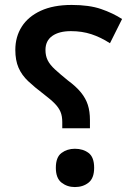

<svg xmlns="http://www.w3.org/2000/svg" viewBox="-20 -744 537 777"><path d="M344 -225H232V-250Q232 -274 225 -291Q218 -308 202 -324.5Q186 -341 157 -363Q120 -391 94 -415.5Q68 -440 55 -470Q42 -500 42 -542Q42 -595 68 -636Q94 -677 145 -700.5Q196 -724 270 -724Q341 -724 389 -707.5Q437 -691 474 -667L425 -569Q388 -593 350 -605.5Q312 -618 267 -618Q219 -618 191.5 -598.5Q164 -579 164 -542Q164 -518 173 -500Q182 -482 202 -463.5Q222 -445 254 -419Q288 -394 307.5 -370Q327 -346 335.5 -319.5Q344 -293 344 -258ZM361 -65Q361 -23 338.5 -5Q316 13 283 13Q252 13 229 -5Q206 -23 206 -65Q206 -108 229 -125Q252 -142 283 -142Q316 -142 338.5 -125Q361 -108 361 -65Z"/></svg>

Font: Noto Sans Adlam Unjoined SemiBold
Style: Regular
Weight: 600
Version: Version 3.001